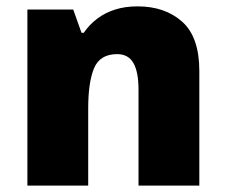

<svg xmlns="http://www.w3.org/2000/svg" viewBox="-20 -583 710 603"><path d="M66 0V-553H210L236 -480H243Q261 -506 285.5 -524.5Q310 -543 341.5 -553Q373 -563 412 -563Q498 -563 552 -515Q606 -467 606 -360V0H415V-302Q415 -357 399 -385Q383 -413 348 -413Q294 -413 275.5 -369Q257 -325 257 -242V0Z"/></svg>

Font: Noto Sans Symbols Black
Style: Regular
Weight: 900
Version: Version 2.002